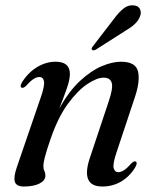

<svg xmlns="http://www.w3.org/2000/svg" viewBox="-20 -687 581 717"><path d="M61 -359.5Q53 -363 61.5 -378.5Q83.5 -414.5 117 -435.5Q150.5 -456.5 188 -456.5Q241 -456.5 241 -410.5Q241 -389 229.2 -355.8Q217.5 -322.5 201.5 -282Q237.5 -346.5 278.8 -384.8Q320 -423 359.8 -439.8Q399.5 -456.5 431.5 -456.5Q487 -456.5 495.5 -420Q504 -383.5 483 -322L415 -117.5Q400.5 -74.5 404.5 -59.2Q408.5 -44 422 -44Q431 -44 442.5 -51Q454 -58 470.5 -77Q480.5 -86.5 486.5 -84Q494.5 -80.5 486 -64Q466.5 -30 434.2 -10.2Q402 9.5 362 9.5Q280 9.5 315.5 -97L386 -308.5Q403 -358.5 397.2 -377.8Q391.5 -397 366.5 -397Q342 -397 306 -373Q270 -349 233.2 -298.8Q196.5 -248.5 169 -168.5Q153 -122 147.5 -100.2Q142 -78.5 142 -66.5Q142 -55.5 145.8 -48.5Q149.5 -41.5 149.5 -31Q149.5 -13 127.8 -1.8Q106 9.5 69 9.5Q41 9.5 35.5 -8Q30 -25.5 43 -63L132.5 -324Q147.5 -367.5 144.2 -383.5Q141 -399.5 127 -399.5Q117.5 -399.5 106 -392.5Q94.5 -385.5 77 -366Q67 -357 61 -359.5ZM404 -614.5Q423 -640.5 440.8 -654.8Q458.5 -669 478 -667Q496.5 -666 502.5 -653.5Q508.5 -641 503.5 -627.5Q497.5 -610 482.5 -596.5Q467.5 -583 445 -570L337.5 -501.5Q327 -496.5 323.5 -501.5Q319.5 -505.5 327.5 -515Z"/></svg>

Font: Fraunces 72pt
Style: Italic
Weight: 400
Italic angle: -16°
Version: Version 1.000;[b76b70a41]